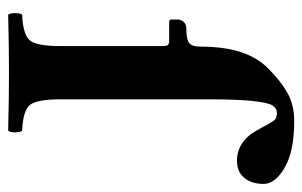

<svg xmlns="http://www.w3.org/2000/svg" viewBox="-155 -583 740 470"><g transform="rotate(90 215.0 -348.0)"><path d="M223.1 -127Q223.1 -66.9 237.5 -50.5Q252 -34.2 299.8 -32.2Q303.7 -28.3 304 -15.1Q304.2 -2 299.8 2Q213.9 0 158.2 0Q100.1 0 16.1 2Q12.2 -2 12.2 -14.9Q12.2 -27.8 16.1 -32.2Q64 -34.2 78.4 -50.5Q92.8 -66.9 92.8 -126V-376Q92.8 -385.7 90.3 -388.9Q87.9 -392.1 78.1 -392.1H34.2Q28.3 -392.1 27.8 -397V-414.1Q27.8 -420.9 33.4 -427.5Q39.1 -434.1 50.8 -434.1Q74.7 -434.1 84.5 -440.4Q94.2 -446.8 94.2 -470.2Q94.2 -583 147.9 -634.8Q178.7 -665.5 207.8 -681.9Q236.8 -698.2 276.9 -698.2Q350.1 -698.2 390.1 -675Q430.2 -651.9 430.2 -623Q430.2 -594.2 415.5 -576.2Q400.9 -558.1 374 -558.1Q325.2 -558.1 297.9 -608.9Q279.8 -643.1 274.4 -649.4Q269 -655.8 257.1 -655.8Q245.1 -655.8 238 -644.8Q231 -633.8 227.1 -595.5Q223.1 -557.1 223.1 -484.9Z"/></g></svg>

Font: Linux Libertine
Style: Bold
Weight: 700
Designer: Philipp H. Poll
Foundry: Philipp H. Poll
Version: Version 5.0.3